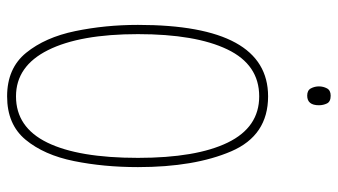

<svg xmlns="http://www.w3.org/2000/svg" viewBox="-225 -715 950 540"><g transform="rotate(90 250.0 -445.0)"><path d="M276 -867Q276 -879 271 -889.5Q266 -900 249 -900Q234 -900 228.5 -889.5Q223 -879 223 -867Q223 -855 228.5 -844.5Q234 -834 249 -834Q276 -834 276 -867ZM450 -358Q450 -517 405.5 -620.5Q361 -724 251 -724Q50 -724 50 -358Q50 -266 67.5 -181.5Q85 -97 128.5 -43.5Q172 10 251 10Q330 10 373 -42Q416 -94 433 -178Q450 -262 450 -358ZM76 -358Q76 -520 119 -609.5Q162 -699 251 -699Q338 -699 381 -610.5Q424 -522 424 -358Q424 -191 381 -103Q338 -15 251 -15Q166 -15 121 -105Q76 -195 76 -358Z"/></g></svg>

Font: Noto Sans Mono UI Condensed Thin
Style: Regular
Weight: 250
Width: 3
Designer: Monotype Design team
Foundry: Monotype Imaging Inc.
Version: 1.000